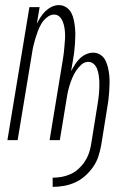

<svg xmlns="http://www.w3.org/2000/svg" viewBox="-20 -548 540 751"><path d="M186 183V147Q203 147 220.5 144Q238 141 255 133.5Q272 126 286 113.5Q300 101 310.5 85.5Q321 70 327 53.5Q333 37 336 19L360 -130Q362 -142 364 -155Q366 -168 367 -180.5Q368 -193 368.5 -205.5Q369 -218 368.5 -230Q368 -242 366 -254.5Q364 -267 360 -278Q356 -289 347 -297.5Q338 -306 325 -306Q310 -306 297.5 -294.5Q285 -283 276.5 -269.5Q268 -256 262 -241.5Q256 -227 251.5 -212Q247 -197 244 -182Q241 -167 239 -152L214 0H174L226 -316Q228 -328 229.5 -340.5Q231 -353 232 -366Q233 -379 234 -391.5Q235 -404 234.5 -416Q234 -428 232 -440Q230 -452 225.5 -463.5Q221 -475 212.5 -483Q204 -491 191 -491Q177 -491 163.5 -480Q150 -469 142 -455.5Q134 -442 128.5 -427.5Q123 -413 118.5 -398Q114 -383 110.5 -368Q107 -353 105 -338L49 0H9L95 -520H135L124 -455Q131 -469 139 -481.5Q147 -494 158 -504.5Q169 -515 182.5 -521.5Q196 -528 210 -528Q226 -528 239 -519.5Q252 -511 259 -497.5Q266 -484 269 -468.5Q272 -453 273.5 -437.5Q275 -422 274.5 -406Q274 -390 273 -374Q272 -358 270 -342Q268 -326 265 -310L258 -270Q265 -283 273 -295.5Q281 -308 291.5 -318.5Q302 -329 316 -335.5Q330 -342 344 -342Q360 -342 373 -333.5Q386 -325 392.5 -311.5Q399 -298 402.5 -283Q406 -268 407.5 -252Q409 -236 408.5 -220Q408 -204 407 -188Q406 -172 404 -156Q402 -140 399 -124L376 19Q372 41 365 63Q358 85 344.5 104.5Q331 124 313 140Q295 156 274 165.5Q253 175 230.5 179Q208 183 186 183Z"/></svg>

Font: Iosevka SS18 Extralight
Style: Italic
Weight: 200
Italic angle: -9°
Monospace: yes
Designer: Belleve Invis
Foundry: Belleve Invis
Version: Version 25.1.1; ttfautohint (v1.8.4)